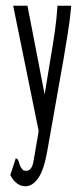

<svg xmlns="http://www.w3.org/2000/svg" viewBox="-20 -477 290 671"><path d="M69 174Q37 174 16 135L32 86L35 76L41 79Q46 86 48 96Q50 106 61 118Q67 120 71 120Q91 120 97 87.5Q103 55 113 -6L115 -20L26 -457H76L136 -147L157 -275Q165 -321 171.5 -366Q178 -411 181 -457H229Q225 -411 217.5 -364Q210 -317 202 -270L145 52Q133 119 113 146.5Q93 174 69 174Z"/></svg>

Font: Inconsolata UltraCondensed
Style: Regular
Weight: 400
Width: 1
Monospace: yes
Designer: Raph Levien, Cyreal, Brenton Simpson
Foundry: Raph Levien, Cyreal, Google
Version: Version 3.000; ttfautohint (v1.8.2.53-6de2)